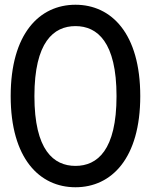

<svg xmlns="http://www.w3.org/2000/svg" viewBox="-20 -771 636 809"><path d="M571 -366C571 -629 450 -751 298 -751C146 -751 25 -629 25 -366C25 -104 146 18 298 18C450 18 571 -104 571 -366ZM125 -366C125 -594 206 -661 298 -661C390 -661 471 -594 471 -366C471 -138 390 -72 298 -72C206 -72 125 -138 125 -366Z"/></svg>

Font: Bithumb Trading Sans
Style: Regular
Weight: 400
Designer: HamHyungwon
Foundry: Bithumb
Version: Version 1.300;FEAKit 1.0